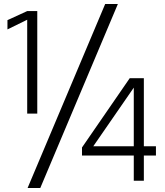

<svg xmlns="http://www.w3.org/2000/svg" viewBox="-20 -897 819 953"><path d="M117 36 502 -877H565L180 36ZM115 -333V-799L17 -751V-797L115 -842H165V-333ZM644 0V-125H387V-165L624 -509H694V-171H754V-125H694V0ZM443 -171H644V-462Z"/></svg>

Font: Matangi Medium
Style: Regular
Weight: 500
Designer: Prashant Pant
Foundry: The Graphic Ant
Version: Version 3.002